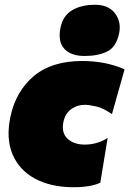

<svg xmlns="http://www.w3.org/2000/svg" viewBox="-20 -773 543 806"><path d="M290 13Q193.5 13 127 -23Q60.5 -59 32.5 -125.5Q4.5 -192 24 -284Q46.5 -390 121.8 -453.5Q197 -517 326 -517Q372.5 -517 417.2 -508.5Q462 -500 503 -482L450 -294Q413.5 -319.5 383.8 -326.2Q354 -333 336 -333Q305.5 -333 280.5 -316Q255.5 -299 247 -265Q236 -217 262.8 -191.5Q289.5 -166 336 -166Q388 -166 432 -194L401 -6Q381 3.5 352.5 8.2Q324 13 290 13ZM335 -538Q278 -538 250 -568.2Q222 -598.5 234 -657Q244.5 -707.5 283 -730.2Q321.5 -753 379 -753Q435.5 -753 462.8 -717Q490 -681 480 -633Q468 -575.5 430 -556.8Q392 -538 335 -538Z"/></svg>

Font: Commissioner Black
Style: Italic
Weight: 900
Italic angle: -12°
Designer: Kostas Bartsokas
Foundry: Kostas Bartsokas
Version: Version 1.000; ttfautohint (v1.8.3)